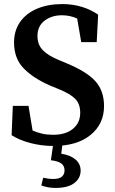

<svg xmlns="http://www.w3.org/2000/svg" viewBox="-20 -700 566 943"><path d="M242 17Q186 17 131 3Q76 -11 37 -36L43 -180H120L140 -59Q163 -49 187 -43.5Q211 -38 241 -38Q303 -38 338.5 -67.5Q374 -97 374 -146Q374 -190 349 -215Q324 -240 269 -262L228 -279Q146 -314 97.5 -363Q49 -412 49 -491Q49 -550 79 -592.5Q109 -635 162.5 -657.5Q216 -680 286 -680Q338 -680 383 -666Q428 -652 462 -628L455 -493H379L359 -609Q324 -625 284 -625Q234 -625 199 -598.5Q164 -572 164 -523Q164 -480 191 -453Q218 -426 267 -406L310 -388Q408 -347 449.5 -300Q491 -253 491 -179Q491 -91 424.5 -37Q358 17 242 17ZM230 87 243 -4H288L281 55Q326 62 351 83.5Q376 105 376 138Q376 175 345 199Q314 223 253 223Q231 223 214 219.5Q197 216 183 211L192 173Q218 179 242 179Q271 179 284 167.5Q297 156 297 137Q297 114 280.5 102.5Q264 91 230 87Z"/></svg>

Font: Source Serif Pro SemiBold
Style: Regular
Weight: 600
Designer: Frank Grießhammer
Foundry: Adobe Systems Incorporated
Version: Version 3.001;hotconv 1.0.111;makeotfexe 2.5.65597